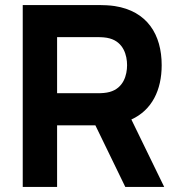

<svg xmlns="http://www.w3.org/2000/svg" viewBox="-20 -740 710 760"><path d="M206 0V-244H357.5L476 0H630L500 -267C582 -304.5 620 -384 620 -482C620 -603 563 -696 434 -716C415 -719 388 -720 374 -720H70V0ZM206 -593H368C382 -593 400 -592 414 -588C469 -573 483 -521 483 -482C483 -443 469 -391 414 -376C400 -372 382 -371 368 -371H206Z"/></svg>

Font: Manrope ExtraBold
Style: Regular
Weight: 800
Designer: Mikhail Sharanda
Foundry: Mikhail Sharanda
Version: Version 4.505